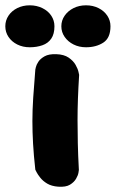

<svg xmlns="http://www.w3.org/2000/svg" viewBox="-89 -704 436 723"><path d="M130 -1Q105 -3 89 -12.5Q73 -22 63 -34.5Q53 -47 48.5 -56Q44 -65 44 -65Q38 -119 35.5 -163Q33 -207 33 -248Q33 -289 36 -335.5Q39 -382 44 -442Q44 -442 46 -451Q48 -460 55.5 -471.5Q63 -483 79 -492Q95 -501 123 -500Q152 -499 169.5 -487Q187 -475 195.5 -460Q204 -445 206.5 -433.5Q209 -422 209 -422Q206 -374 204.5 -333Q203 -292 203 -251.5Q203 -211 204 -165.5Q205 -120 208 -64Q208 -64 206.5 -54Q205 -44 197.5 -31Q190 -18 174.5 -8.5Q159 1 130 -1ZM235 -526Q209 -526 188 -536.5Q167 -547 154.5 -565Q142 -583 142 -605Q142 -627 154.5 -645Q167 -663 188 -673.5Q209 -684 235 -684Q261 -684 282 -673.5Q303 -663 315 -645Q327 -627 327 -605Q327 -561 300 -543.5Q273 -526 235 -526ZM23 -526Q-3 -526 -24 -536.5Q-45 -547 -57 -565Q-69 -583 -69 -605Q-69 -627 -57 -645Q-45 -663 -24 -673.5Q-3 -684 23 -684Q49 -684 70.5 -673.5Q92 -663 104 -645Q116 -627 116 -605Q116 -576 104 -558.5Q92 -541 70.5 -533.5Q49 -526 23 -526Z"/></svg>

Font: Sour Gummy Black ExtraBold
Style: Regular
Weight: 800
Version: Version 1.000